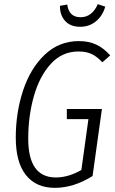

<svg xmlns="http://www.w3.org/2000/svg" viewBox="-20 -894 553 925"><path d="M511 -627 473 -594Q447 -622 421 -634Q395 -646 358 -646Q279 -646 224.5 -586Q170 -526 143 -430Q116 -334 116 -226Q116 -39 249 -39Q309 -39 372 -75L406 -320H302V-369H471L426 -46Q335 11 244 11Q154 11 105 -50.5Q56 -112 56 -231Q56 -351 91 -457.5Q126 -564 195 -630Q264 -696 360 -696Q408 -696 444 -679Q480 -662 511 -627ZM269 -866 304 -872Q312 -811 368 -811Q397 -811 418 -828Q439 -845 451 -874L487 -862Q475 -819 443 -792Q411 -765 366 -765Q319 -765 293.5 -793.5Q268 -822 269 -866Z"/></svg>

Font: Fira Sans Extra Condensed Light
Style: Italic
Weight: 300
Width: 3
Italic angle: -8°
Designer: Carrois Corporate & Edenspiekermann AG
Foundry: Carrois Corporate GbR & Edenspiekermann AG
Version: Version 4.203